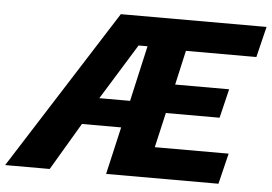

<svg xmlns="http://www.w3.org/2000/svg" viewBox="-103 -725 1119 790"><g transform="rotate(5 456.0 -330.0)"><path d="M-55 0 365 -660H967L936 -533H645L613 -391H836L807 -271H585L552 -127H857L826 0H362L407 -196H245L129 0ZM307 -308H434L486 -538H449Z"/></g></svg>

Font: Kantumruy Pro
Style: Italic
Weight: 400
Italic angle: -13°
Designer: Sovichet Tep
Foundry: Sovichet Tep
Version: Version 1.002